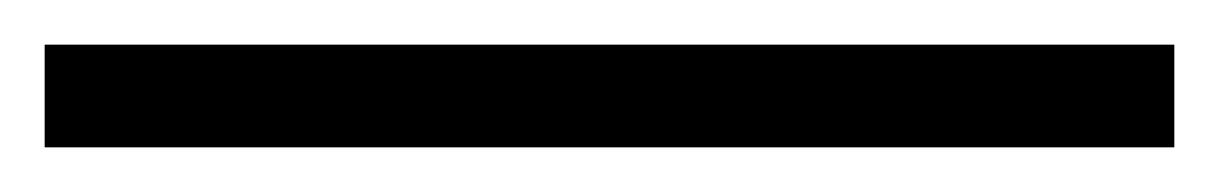

<svg xmlns="http://www.w3.org/2000/svg" viewBox="-23 -826 546 86"><path d="M503 -760H-3V-806H503Z"/></svg>

Font: Noto Sans Arabic UI Lt
Style: Regular
Weight: 300
Designer: Monotype Design Team, Nadine Chahine and Nizar Qandah
Foundry: Monotype Imaging Inc.
Version: Version 2.010; ttfautohint (v1.8.4.7-5d5b)